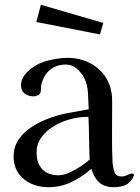

<svg xmlns="http://www.w3.org/2000/svg" viewBox="-20 -783 584 803"><path d="M355 -116Q353 -160 352.5 -205Q352 -250 350 -294H341Q310 -294 274 -284.5Q238 -275 206 -256Q174 -237 153.5 -209Q133 -181 133 -145Q133 -101 156.5 -75.5Q180 -50 225 -50Q245 -50 270 -61Q295 -72 318 -87.5Q341 -103 355 -116ZM540 -52Q540 -45 533.5 -35.5Q527 -26 522 -21Q509 -9 492 -4.5Q475 0 458 0Q417 0 395 -20Q373 -40 362 -77Q325 -44 279.5 -22Q234 0 183 0Q144 0 111 -14.5Q78 -29 57.5 -58Q37 -87 37 -128Q37 -168 57 -198Q77 -228 108 -249Q139 -270 172 -283Q215 -301 260.5 -309.5Q306 -318 351 -326Q350 -356 348 -393Q346 -430 332 -457Q322 -478 301.5 -495.5Q281 -513 256 -513Q214 -513 187 -489Q160 -465 152 -424Q151 -417 151 -409Q151 -401 149 -395Q147 -388 137.5 -384Q128 -380 121 -380Q99 -380 83.5 -391.5Q68 -403 68 -427Q68 -440 72 -449Q78 -466 93.5 -481.5Q109 -497 128.5 -508.5Q148 -520 164 -525Q186 -532 213 -536.5Q240 -541 262 -541Q315 -541 357.5 -518.5Q400 -496 424.5 -456Q449 -416 449 -361V-330Q449 -272 448.5 -214.5Q448 -157 451 -99Q453 -80 459 -62.5Q465 -45 489 -45Q501 -45 512.5 -51Q524 -57 533 -57Q540 -57 540 -52ZM412 -687 398 -639 132 -691 151 -763Z"/></svg>

Font: Kaisei Tokumin Medium
Style: Regular
Weight: 500
Designer: Font-Kai, 金井和夫
Foundry: KAZUO KANAI
Version: Version 5.003